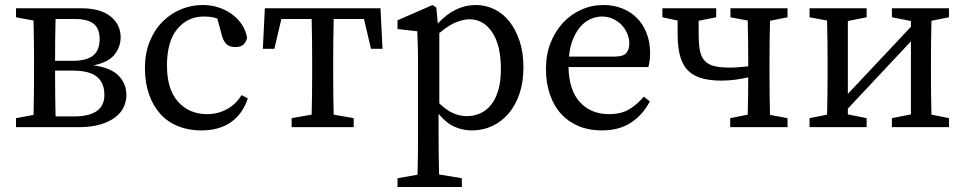

<svg xmlns="http://www.w3.org/2000/svg" viewBox="-20 -508 3855 767"><path d="M44 0V-36L114 -49Q115 -87 115.5 -131Q116 -175 116 -210V-265Q116 -299 115.5 -343.5Q115 -388 114 -426L44 -439V-475H304Q381 -475 421.5 -442.5Q462 -410 462 -359Q462 -321 437.5 -290Q413 -259 354 -247Q424 -237 454.5 -205Q485 -173 485 -128Q485 -104 474.5 -81Q464 -58 441 -40Q418 -22 381.5 -11Q345 0 293 0ZM282 -432H202Q201 -397 200.5 -352Q200 -307 200 -265H268Q326 -265 352 -286Q378 -307 378 -352Q378 -394 354 -413Q330 -432 282 -432ZM200 -210Q200 -174 200.5 -127.5Q201 -81 202 -43H276Q397 -43 397 -129Q397 -177 367 -201.5Q337 -226 270 -226H200Z M794 -442Q730 -442 688.5 -392.5Q647 -343 647 -246Q647 -151 691.5 -101.5Q736 -52 807 -52Q850 -52 886 -71.5Q922 -91 945 -128L970 -115Q949 -52 902 -19.5Q855 13 784 13Q733 13 691 -4Q649 -21 620 -53.5Q591 -86 575 -132Q559 -178 559 -236Q559 -295 578 -342Q597 -389 629.5 -421.5Q662 -454 703.5 -471Q745 -488 790 -488Q824 -488 854 -478Q884 -468 907.5 -450.5Q931 -433 946.5 -409.5Q962 -386 967 -358Q960 -320 921 -320Q895 -320 883 -333.5Q871 -347 866 -368L848 -434Q834 -439 820.5 -440.5Q807 -442 794 -442Z M1030 -313 1038 -475H1500L1508 -313H1462L1434 -432H1313Q1312 -394 1311.5 -347Q1311 -300 1311 -265V-210Q1311 -175 1311.5 -131.5Q1312 -88 1313 -50L1393 -36V0H1145V-36L1225 -50Q1226 -88 1226.5 -131.5Q1227 -175 1227 -210V-265Q1227 -300 1226.5 -347Q1226 -394 1225 -432H1104L1076 -313Z M1981 -231Q1981 -328 1946 -379.5Q1911 -431 1856 -431Q1833 -431 1803 -419.5Q1773 -408 1735 -376V-95Q1763 -68 1790 -56Q1817 -44 1845 -44Q1873 -44 1898 -55Q1923 -66 1941.5 -89Q1960 -112 1970.5 -147.5Q1981 -183 1981 -231ZM1650 28V-258Q1650 -299 1649 -326Q1648 -353 1647 -383L1568 -392V-427L1708 -488L1723 -478L1729 -414Q1764 -452 1802 -470Q1840 -488 1880 -488Q1920 -488 1955 -471Q1990 -454 2015.5 -421.5Q2041 -389 2056 -343Q2071 -297 2071 -239Q2071 -181 2055.5 -134.5Q2040 -88 2012 -55Q1984 -22 1946.5 -4.5Q1909 13 1865 13Q1830 13 1797 -1Q1764 -15 1732 -53V27Q1732 67 1732.5 107Q1733 147 1734 189L1825 204V239H1568V204L1648 190Q1649 148 1649.5 108.5Q1650 69 1650 28Z M2391 -488Q2430 -488 2464 -475Q2498 -462 2523 -437.5Q2548 -413 2562.5 -377Q2577 -341 2577 -296Q2577 -279 2575 -264.5Q2573 -250 2570 -240H2251Q2253 -147 2297 -99.5Q2341 -52 2413 -52Q2461 -52 2493 -71Q2525 -90 2552 -122L2576 -103Q2548 -49 2500.5 -18Q2453 13 2384 13Q2333 13 2292 -4Q2251 -21 2222 -52.5Q2193 -84 2177 -130Q2161 -176 2161 -233Q2161 -290 2179.5 -337Q2198 -384 2229.5 -417.5Q2261 -451 2302.5 -469.5Q2344 -488 2391 -488ZM2385 -442Q2364 -442 2342.5 -433.5Q2321 -425 2302.5 -405.5Q2284 -386 2270.5 -355.5Q2257 -325 2253 -282H2435Q2471 -282 2482.5 -297Q2494 -312 2494 -334Q2494 -355 2485.5 -374.5Q2477 -394 2462.5 -409Q2448 -424 2428 -433Q2408 -442 2385 -442Z M2626 -439V-475H2841V-439L2771 -425V-372Q2771 -334 2775.5 -308.5Q2780 -283 2793.5 -267Q2807 -251 2831.5 -244.5Q2856 -238 2895 -238Q2913 -238 2931 -239.5Q2949 -241 2969 -243V-265Q2969 -299 2968.5 -343.5Q2968 -388 2967 -426L2898 -439V-475H3126V-439L3056 -425Q3055 -387 3054.5 -343Q3054 -299 3054 -265V-210Q3054 -175 3054.5 -131Q3055 -87 3056 -49L3126 -36V0H2897V-36L2967 -50Q2968 -85 2968.5 -125Q2969 -165 2969 -199Q2943 -193 2916.5 -189.5Q2890 -186 2862 -186Q2812 -186 2778 -197Q2744 -208 2724 -231Q2704 -254 2695.5 -289Q2687 -324 2687 -371V-426Z M3214 0V-36L3284 -50Q3285 -87 3285.5 -131Q3286 -175 3286 -210V-265Q3286 -299 3285.5 -343.5Q3285 -388 3284 -426L3214 -439V-475H3442V-439L3367 -424V-133L3619 -401V-424L3543 -439V-475H3771V-439L3701 -425Q3700 -387 3699.5 -343Q3699 -299 3699 -265V-210Q3699 -175 3699.5 -131Q3700 -87 3701 -50L3771 -36V0H3543V-36L3619 -51V-343L3367 -74V-51L3442 -36V0Z"/></svg>

Font: Source Serif Pro
Style: Regular
Weight: 400
Designer: Frank Grießhammer
Foundry: Adobe Systems Incorporated
Version: Version 2.000;PS 1.000;hotconv 16.6.51;makeotf.lib2.5.65220